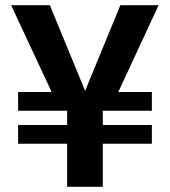

<svg xmlns="http://www.w3.org/2000/svg" viewBox="-20 -720 654 740"><path d="M22.8 -700H172.1L323.3 -332.8H194.3ZM292.8 -332.8 443.9 -700H591.3L420.8 -332.8ZM238.8 -337.8H376.3V0H238.8ZM49.8 -365.4H565.3V-293.3H49.8ZM49.8 -238.2H565.3V-166.1H49.8Z"/></svg>

Font: TASA Explorer VF
Style: Regular
Weight: 400
Designer: Weizhong Zhang
Foundry: Local Remote
Version: Version 1.000;Glyphs 3.2 (3192)